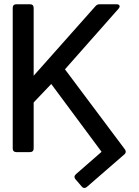

<svg xmlns="http://www.w3.org/2000/svg" viewBox="-20 -732 671 924"><path d="M58.9 -711.6H124.3Q132.8 -711.6 137.4 -707Q142 -702.4 142 -693.9V-367.5L438.9 -701.7Q443.5 -707 448.5 -709.3Q453.5 -711.6 460.6 -711.6H540.5Q547.9 -711.6 551.8 -708.8Q555.8 -706 555.8 -701.3Q555.8 -696 550.4 -690L292.6 -398.4L580.6 -13.8Q585.2 -7.8 585.2 -1.8Q585.2 5 578.1 11.4L398.4 167.3Q392.8 172.6 386.4 172.6Q379.3 172.6 373.2 165.5L343.8 131.4Q338.4 125.7 338.4 119.3Q338.4 112.6 345.5 106.2L468.8 -1.4L226.6 -327.8L142 -239V-17.8Q142 -9.2 137.4 -4.6Q132.8 0 124.3 0H58.9Q50.4 0 45.8 -4.6Q41.2 -9.2 41.2 -17.8V-693.9Q41.2 -702.4 45.8 -707Q50.4 -711.6 58.9 -711.6Z"/></svg>

Font: DeltaSans
Style: Regular
Weight: 400
Designer: Rasmus Andersson
Foundry: rsms
Version: Version 3.012